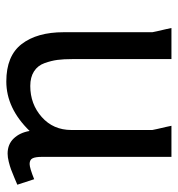

<svg xmlns="http://www.w3.org/2000/svg" viewBox="2 -538 550 593"><g transform="rotate(90 276.5 -242.0)"><path d="M534 -73 551 -21Q544 -18 528.5 -11.5Q513 -5 503.5 -1.5Q494 2 480 5.5Q466 9 455 9Q426 9 408 -10Q390 -29 385 -59Q315 13 232 13Q153 13 116.5 -34.5Q80 -82 80 -164V-438Q80 -439 77 -452.5Q74 -466 70.5 -480.5Q67 -495 67 -497H163V-191Q163 -164 165.5 -145Q168 -126 175.5 -105Q183 -84 201 -72.5Q219 -61 246 -61Q302 -61 342 -96.5Q382 -132 382 -188V-438Q382 -439 379 -452.5Q376 -466 372.5 -480.5Q369 -495 369 -497H465V-97Q465 -77 469.5 -68Q474 -59 487 -59Q499 -59 534 -73Z"/></g></svg>

Font: Rosario
Style: Regular
Weight: 400
Designer: Hector Gatti
Foundry: Omnibus-Type
Version: Version 1.004